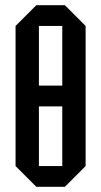

<svg xmlns="http://www.w3.org/2000/svg" viewBox="-20 -720 390 740"><path d="M40 -80V-620L120 -700H230L310 -620V-80L230 0H120ZM130 -620V-390H220V-620ZM130 -80H220V-310H130Z"/></svg>

Font: Tektur Condensed
Style: Regular
Weight: 400
Width: 3
Designer: Adam Jagosz
Foundry: Adam Jagosz
Version: Version 1.005;gftools[0.9.30]